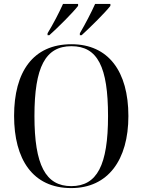

<svg xmlns="http://www.w3.org/2000/svg" viewBox="-20 -951 729 981"><path d="M223 -781V-771H232C279 -813 352 -886 379 -921V-931H302C282 -886 251 -827 223 -781ZM388 -781V-771H397C443 -813 517 -886 544 -921V-931H466C446 -886 415 -827 388 -781ZM344 10C532 10 636 -134 636 -358C636 -586 534 -725 345 -725C148 -725 52 -583 52 -359C52 -137 147 10 344 10ZM344 0C213 0 156 -108 156 -358C156 -609 212 -715 345 -715C479 -715 532 -609 532 -358C532 -107 476 0 344 0Z"/></svg>

Font: Noto Serif Display SemiCondensed
Style: Regular
Weight: 400
Width: 4
Designer: Monotype Design Team
Foundry: Monotype Imaging Inc.
Version: Version 2.009